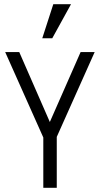

<svg xmlns="http://www.w3.org/2000/svg" viewBox="-20 -900 478 920"><path d="M235.4 -879.9H320.3L230.5 -716.8H182.6ZM187.5 0V-241.2L4.9 -650.4H72.3L218.8 -315.4L366.2 -650.4H433.6L252 -244.1V0Z"/></svg>

Font: Lohit Devanagari
Style: Regular
Weight: 400
Version: 2.95.4